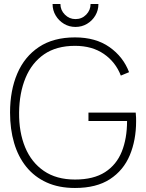

<svg xmlns="http://www.w3.org/2000/svg" viewBox="-20 -920 727 955"><path d="M353 15Q272.5 15 212 -12.5Q151.5 -40 111 -90Q70.5 -140 50.2 -208.8Q30 -277.5 30 -360Q30 -470 66 -554.2Q102 -638.5 173.8 -686.2Q245.5 -734 353 -734Q456 -734 524.5 -685.8Q593 -637.5 622 -561L581 -544Q555 -611.5 496.5 -651.8Q438 -692 353 -692Q260.5 -692 199.2 -649.8Q138 -607.5 107 -532.5Q76 -457.5 75 -360Q74 -262.5 105 -187.5Q136 -112.5 198.2 -69.8Q260.5 -27 353 -27Q445.5 -27 502.5 -63.8Q559.5 -100.5 585.8 -166Q612 -231.5 612 -318H420V-360H655Q656.5 -346 656.8 -335Q657 -324 657 -317Q657 -223 625.5 -147.8Q594 -72.5 526.8 -28.8Q459.5 15 353 15ZM355.5 -786Q324 -786 298.2 -801.5Q272.5 -817 257 -842.8Q241.5 -868.5 241.5 -900H280.5Q280.5 -869.5 302.8 -847.2Q325 -825 355.5 -825Q387 -825 408.8 -847.2Q430.5 -869.5 430.5 -900H469.5Q469.5 -868.5 454.2 -842.8Q439 -817 413 -801.5Q387 -786 355.5 -786Z"/></svg>

Font: Manrope Variable Light
Style: Regular
Weight: 200
Designer: Mikhail Sharanda
Foundry: Mikhail Sharanda
Version: Version 4.505